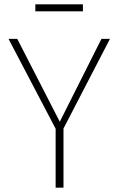

<svg xmlns="http://www.w3.org/2000/svg" viewBox="-20 -860 543 880"><path d="M271 -271V0H235V-270L19 -682H59L254 -302L445 -682H484ZM142 -808V-840H360V-808Z"/></svg>

Font: FiraGO UltraLight
Style: Regular
Weight: 200
Designer: bBox Type
Foundry: bBox Type GmbH
Version: Version 1.001